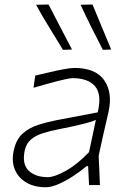

<svg xmlns="http://www.w3.org/2000/svg" viewBox="-20 -798 558 828"><path d="M177 9.5Q127.5 9.5 92.8 -11.2Q58 -32 43.5 -68.2Q29 -104.5 39.5 -150Q49.5 -196.5 77.5 -221.8Q105.5 -247 143.8 -259.2Q182 -271.5 223 -279.5L401.5 -313.5Q420 -392 389.5 -426.5Q359 -461 293 -461Q277.5 -461 230 -448.8Q182.5 -436.5 124.5 -419.5L132 -472Q155 -477.5 188 -485.2Q221 -493 252.2 -499Q283.5 -505 300.5 -505Q391.5 -505 428.8 -452.8Q466 -400.5 448.5 -317.5Q444 -296 437.5 -270Q431 -244 424 -211L405.5 -126.5Q407 -94.5 408.2 -65Q409.5 -35.5 411 0H364L360 -81.5H353.5Q326 -58.5 294.2 -37.8Q262.5 -17 231.8 -3.8Q201 9.5 177 9.5ZM186.5 -34Q214 -34 263.2 -61Q312.5 -88 364 -142L393.5 -281Q383.5 -276.5 367.2 -271.5Q351 -266.5 319.8 -259Q288.5 -251.5 232.5 -240.5Q197 -233.5 166.2 -224Q135.5 -214.5 114.2 -197Q93 -179.5 86.5 -148.5Q74.5 -90 103.8 -62Q133 -34 186.5 -34ZM251.5 -583Q222.5 -631.5 192 -680.5Q161.5 -729.5 135.5 -777.5L189.5 -778.5Q214.5 -730 239.8 -681.5Q265 -633 290.5 -584.5ZM423.5 -583Q398.5 -631.5 373.8 -681Q349 -730.5 327.5 -777.5L379 -778.5Q399 -730 419 -681.8Q439 -633.5 459.5 -584.5Z"/></svg>

Font: Commissioner Loud ExtraLight
Style: Italic
Weight: 200
Italic angle: -12°
Designer: Kostas Bartsokas
Foundry: Kostas Bartsokas
Version: Version 1.000; ttfautohint (v1.8.3)